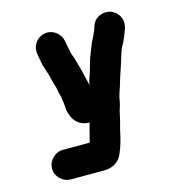

<svg xmlns="http://www.w3.org/2000/svg" viewBox="-102 -579 777 847"><g transform="rotate(-15 287.0 -156.0)"><path d="M50 113C50 150 81 180 118 180H268C314 180 341 159 355 125C368 95 377 62 384 26L392 -3C399 -28 402 -56 411 -78C414 -89 416 -102 419 -117C425 -140 432 -154 438 -177L444 -197C456 -232 468 -268 478 -303L484 -318C486 -323 488 -328 491 -332C504 -356 513 -379 522 -406C538 -466 477 -512 424 -484C403 -473 396 -456 389 -434C389 -433 389 -431 388 -430C384 -422 379 -409 374 -399C362 -380 355 -355 346 -334C338 -316 331 -291 326 -272C320 -248 309 -226 305 -201C300 -219 297 -237 292 -256L286 -280C281 -295 277 -315 272 -330C268 -343 262 -355 260 -368L256 -388C255 -393 254 -399 253 -405L251 -415C248 -433 239 -448 224 -459C175 -496 109 -453 118 -395L119 -385C122 -369 125 -355 128 -338C133 -321 138 -309 143 -292L149 -268C153 -252 157 -240 161 -226L165 -204L171 -182C172 -179 172 -177 172 -174C173 -166 174 -159 175 -153C175 -150 175 -147 176 -143C176 -88 206 -41 261 -41H262C262 -40 262 -38 261 -35L253 -6C251 3 249 13 246 22L241 42C240 43 240 44 240 45H118C81 45 50 76 50 113Z"/></g></svg>

Font: Electronic
Style: UltThk
Weight: 900
Version: Version 1.011